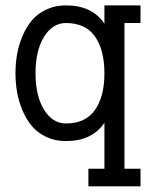

<svg xmlns="http://www.w3.org/2000/svg" viewBox="-20 -508 570 702"><path d="M221.2 -56.6Q171.9 -56.6 140.9 -107.2Q109.9 -157.7 109.9 -240.2Q109.9 -322.8 140.9 -373.3Q171.9 -423.8 221.2 -423.8Q292.5 -423.8 327.1 -374.8Q361.8 -325.7 361.8 -240.2Q361.8 -154.8 327.1 -105.7Q292.5 -56.6 221.2 -56.6ZM493.7 -488.3H361.8V-421.4Q316.9 -488.3 221.2 -488.3Q181.6 -488.3 149.4 -473.1Q117.2 -458 96.7 -433.6Q76.2 -409.2 62.3 -376.2Q48.3 -343.3 42.5 -309.6Q36.6 -275.9 36.6 -240.2Q36.6 -204.6 42.5 -170.9Q48.3 -137.2 62.3 -104.2Q76.2 -71.3 96.7 -46.9Q117.2 -22.5 149.4 -7.3Q181.6 7.8 221.2 7.8Q316.4 7.8 361.8 -59.1V108.9H303.2V173.3H493.7V108.9H435.1V-423.8H493.7Z"/></svg>

Font: AzarMehrMonospaced
Style: SerifBold
Weight: 1
Designer: Amin Abedi
Version: Version 1.00